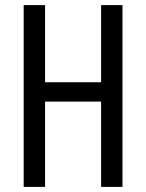

<svg xmlns="http://www.w3.org/2000/svg" viewBox="-20 -734 573 754"><path d="M461 0H377V-335H157V0H73V-714H157V-411H377V-714H461Z"/></svg>

Font: Noto Sans Lao UI ExtCond
Style: Regular
Weight: 400
Width: 2
Designer: Monotype Design Team
Foundry: Monotype Imaging Inc.
Version: Version 2.000; ttfautohint (v1.8.4.7-5d5b)